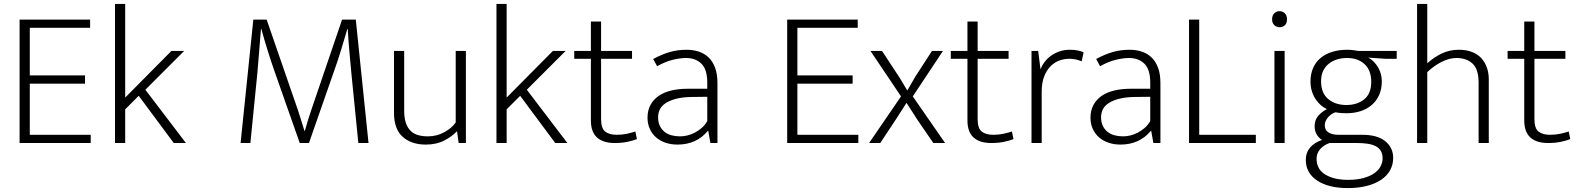

<svg xmlns="http://www.w3.org/2000/svg" viewBox="-20 -730 8053 980"><path d="M80 -630H440V-588H132V-345H414V-303H132V-42H443V0H80Z M619 -172V0H567V-710H619V-232L855 -470H920L722 -272L929 0H867L688 -241Z M1273 -630H1341L1501 -167Q1507 -149 1516.5 -118.5Q1526 -88 1534 -62H1536Q1543 -88 1552.5 -118.5Q1562 -149 1568 -166L1726 -630H1796L1861 0H1809L1773 -361Q1768 -417 1763 -471.5Q1758 -526 1755 -582H1753Q1739 -535 1721 -475.5Q1703 -416 1683 -361L1557 0H1510L1383 -361Q1345 -469 1314 -582H1312Q1308 -535 1303.5 -476Q1299 -417 1294 -361L1258 0H1208Z M2306 -470H2358V0H2321L2313 -59H2311Q2287 -33 2247 -12.5Q2207 8 2153 8Q2080 8 2035.5 -31.5Q1991 -71 1991 -155V-470H2043V-166Q2043 -127 2052 -101.5Q2061 -76 2077 -61Q2093 -46 2115.5 -40Q2138 -34 2164 -34Q2209 -34 2247.5 -55Q2286 -76 2306 -105Z M2566 -172V0H2514V-710H2566V-232L2802 -470H2867L2669 -272L2876 0H2814L2635 -241Z M3206 -430H3048V-122Q3048 -75 3069 -58.5Q3090 -42 3127 -42Q3156 -42 3181 -47.5Q3206 -53 3223 -59L3231 -20Q3211 -12 3182 -6Q3153 0 3118 0Q3058 0 3027 -28.5Q2996 -57 2996 -115V-430H2911V-470H2996V-620H3048V-470H3206Z M3314 -429Q3361 -454 3400.5 -465Q3440 -476 3485 -476Q3517 -476 3545.5 -467Q3574 -458 3595.5 -438Q3617 -418 3629.5 -385.5Q3642 -353 3642 -306V0H3606L3595 -62H3593Q3564 -27 3525 -9.5Q3486 8 3438 8Q3405 8 3377 -1.5Q3349 -11 3328.5 -29Q3308 -47 3296.5 -72.5Q3285 -98 3285 -129Q3285 -166 3300 -194Q3315 -222 3342 -240.5Q3369 -259 3406.5 -268Q3444 -277 3490 -277H3590V-308Q3590 -376 3560 -405Q3530 -434 3482 -434Q3453 -434 3415 -425Q3377 -416 3334 -392ZM3590 -236 3507 -235Q3462 -234 3430 -225.5Q3398 -217 3377.5 -203.5Q3357 -190 3348 -171.5Q3339 -153 3339 -132Q3339 -106 3348 -87.5Q3357 -69 3372 -57Q3387 -45 3407.5 -39.5Q3428 -34 3451 -34Q3469 -34 3488 -38.5Q3507 -43 3525.5 -52.5Q3544 -62 3561 -76.5Q3578 -91 3590 -112Z M3998 -630H4358V-588H4050V-345H4332V-303H4050V-42H4361V0H3998Z M4639 -238 4804 0H4744L4663 -118L4607 -205L4553 -121L4473 0H4416L4579 -238L4423 -470H4482L4572 -333L4611 -268L4652 -339L4737 -470H4793Z M5128 -430H4970V-122Q4970 -75 4991 -58.5Q5012 -42 5049 -42Q5078 -42 5103 -47.5Q5128 -53 5145 -59L5153 -20Q5133 -12 5104 -6Q5075 0 5040 0Q4980 0 4949 -28.5Q4918 -57 4918 -115V-430H4833V-470H4918V-620H4970V-470H5128Z M5245 0V-470H5279L5291 -376Q5308 -421 5349 -448.5Q5390 -476 5441 -476Q5465 -476 5483 -472Q5501 -468 5511 -463L5501 -417Q5489 -422 5474 -426Q5459 -430 5439 -430Q5410 -430 5384.5 -420Q5359 -410 5339.5 -389Q5320 -368 5308.5 -336.5Q5297 -305 5297 -262V0Z M5575 -429Q5622 -454 5661.5 -465Q5701 -476 5746 -476Q5778 -476 5806.5 -467Q5835 -458 5856.5 -438Q5878 -418 5890.5 -385.5Q5903 -353 5903 -306V0H5867L5856 -62H5854Q5825 -27 5786 -9.5Q5747 8 5699 8Q5666 8 5638 -1.5Q5610 -11 5589.5 -29Q5569 -47 5557.5 -72.5Q5546 -98 5546 -129Q5546 -166 5561 -194Q5576 -222 5603 -240.5Q5630 -259 5667.5 -268Q5705 -277 5751 -277H5851V-308Q5851 -376 5821 -405Q5791 -434 5743 -434Q5714 -434 5676 -425Q5638 -416 5595 -392ZM5851 -236 5768 -235Q5723 -234 5691 -225.5Q5659 -217 5638.5 -203.5Q5618 -190 5609 -171.5Q5600 -153 5600 -132Q5600 -106 5609 -87.5Q5618 -69 5633 -57Q5648 -45 5668.5 -39.5Q5689 -34 5712 -34Q5730 -34 5749 -38.5Q5768 -43 5786.5 -52.5Q5805 -62 5822 -76.5Q5839 -91 5851 -112Z M6049 -630H6101V-42H6390V0H6049Z M6485 0V-470H6537V0ZM6512 -591Q6496 -591 6484.5 -601.5Q6473 -612 6473 -631Q6473 -651 6484 -662Q6495 -673 6511 -673Q6526 -673 6537.5 -662.5Q6549 -652 6549 -631Q6549 -611 6538 -601Q6527 -591 6512 -591Z M6669 -314Q6669 -353 6682.5 -383.5Q6696 -414 6721 -434.5Q6746 -455 6780.5 -465.5Q6815 -476 6856 -476Q6874 -476 6887.5 -474Q6901 -472 6914 -470H7109V-430H7051L6964 -436Q6995 -419 7014 -386Q7033 -353 7033 -315Q7033 -276 7019.5 -245.5Q7006 -215 6981.5 -194Q6957 -173 6924 -162.5Q6891 -152 6852 -152Q6838 -152 6824.5 -153Q6811 -154 6796 -157Q6772 -148 6757 -129.5Q6742 -111 6742 -91Q6742 -65 6761.5 -53.5Q6781 -42 6811 -42H6933Q7011 -42 7051 -9Q7091 24 7091 76Q7091 111 7075 139.5Q7059 168 7029 188Q6999 208 6956 219Q6913 230 6859 230Q6761 230 6703 191.5Q6645 153 6645 86Q6645 49 6666.5 23.5Q6688 -2 6728 -16Q6713 -24 6701.5 -42.5Q6690 -61 6690 -85Q6690 -118 6709 -139.5Q6728 -161 6753 -173Q6737 -180 6722 -193Q6707 -206 6695 -224Q6683 -242 6676 -264.5Q6669 -287 6669 -314ZM6766 0Q6737 10 6718.5 31Q6700 52 6700 80Q6700 134 6744.5 161Q6789 188 6860 188Q6907 188 6940.5 178.5Q6974 169 6995.5 153.5Q7017 138 7027 118.5Q7037 99 7037 79Q7037 55 7027.5 39.5Q7018 24 7000.5 15.5Q6983 7 6959.5 3.5Q6936 0 6908 0ZM6979 -312Q6979 -371 6945 -402.5Q6911 -434 6856 -434Q6828 -434 6804 -426.5Q6780 -419 6762 -404.5Q6744 -390 6733.5 -368Q6723 -346 6723 -316Q6723 -254 6760 -224Q6797 -194 6852 -194Q6907 -194 6943 -223Q6979 -252 6979 -312Z M7265 0H7213V-710H7265V-407Q7298 -437 7338 -456.5Q7378 -476 7426 -476Q7465 -476 7494 -464.5Q7523 -453 7541.5 -432.5Q7560 -412 7569.5 -384.5Q7579 -357 7579 -324V0H7527V-308Q7527 -377 7496 -405.5Q7465 -434 7414 -434Q7378 -434 7339 -414.5Q7300 -395 7265 -362Z M7970 -430H7812V-122Q7812 -75 7833 -58.5Q7854 -42 7891 -42Q7920 -42 7945 -47.5Q7970 -53 7987 -59L7995 -20Q7975 -12 7946 -6Q7917 0 7882 0Q7822 0 7791 -28.5Q7760 -57 7760 -115V-430H7675V-470H7760V-620H7812V-470H7970Z"/></svg>

Font: Ek Mukta ExtraLight
Style: Regular
Weight: 275
Designer: Girish Dalvi and Yashodeep Gholap
Foundry: Ek Type
Version: Version 2.538;PS 1.002;hotconv 16.6.51;makeotf.lib2.5.65220;